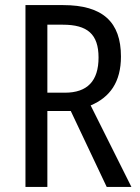

<svg xmlns="http://www.w3.org/2000/svg" viewBox="-20 -734 549 754"><path d="M228 -714H80V0H166V-298H258L399 0H496L336 -320C412 -352 455 -412 455 -512C455 -647 384 -714 228 -714ZM227 -637C323 -637 367 -600 367 -508C367 -416 323 -370 235 -370H166V-637Z"/></svg>

Font: Noto Sans Kannada Condensed
Style: Regular
Weight: 400
Width: 3
Designer: Jelle Bosma - Monotype Design Team
Foundry: Monotype Imaging Inc.
Version: Version 2.005